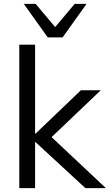

<svg xmlns="http://www.w3.org/2000/svg" viewBox="-20 -965 563 985"><path d="M79 0V-736H160V-279H162L395 -502H497L222 -240L224 -281L523 0H418L162 -236H160V0ZM225 -773 102 -945H163L263 -826L363 -945H424L301 -773Z"/></svg>

Font: Mulish ExtraLight
Style: Regular
Weight: 400
Version: Version 3.603